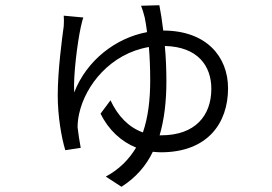

<svg xmlns="http://www.w3.org/2000/svg" viewBox="-20 -632 1040 735"><path d="M590 -612 520 -610C525 -598 530 -581 534 -565C537 -551 540 -532 543 -509C424 -487 312 -402 264 -278C260 -344 277 -472 289 -527C292 -539 295 -555 299 -565L224 -572C225 -561 225 -547 224 -532C218 -488 201 -363 201 -267C201 -188 215 -106 230 -57L289 -66C285 -86 279 -126 277 -145C277 -165 280 -183 283 -197C307 -306 403 -427 550 -452C553 -416 555 -374 555 -324C555 -250 547 -183 527 -125C472 -145 431 -188 403 -248L365 -197C395 -135 444 -90 501 -67C474 -22 437 16 385 44L445 83C500 48 539 3 565 -51C575 -50 586 -49 596 -49C775 -49 853 -161 853 -294C853 -415 770 -515 605 -515C600 -555 595 -588 590 -612ZM617 -320C617 -367 615 -413 611 -456C738 -453 789 -379 789 -292C789 -189 727 -114 597 -114C595 -114 593 -114 591 -114C609 -175 617 -245 617 -320Z"/></svg>

Font: Source Han Sans JP Normal
Style: Regular
Weight: 350
Designer: Ryoko NISHIZUKA 西塚涼子 (kana, bopomofo & ideographs); Paul D. Hunt (Latin, Greek & Cyrillic); Sandoll Communications 산돌커뮤니
Foundry: Adobe
Version: Version 2.002;hotconv 1.0.116;makeotfexe 2.5.65601